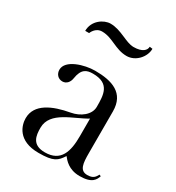

<svg xmlns="http://www.w3.org/2000/svg" viewBox="-161 -743 778 851"><g transform="rotate(30 228.0 -318.0)"><path d="M372 -642 357 -644C357 -626 340 -607 295 -607C255 -607 211 -646 156 -646C122 -646 74 -615 74 -562H94C94 -562 106 -597 141 -597C195 -597 230 -557 288 -557C334 -557 372 -600 372 -642ZM213 0ZM39 -95C39 -168 115 -201 200 -216C245 -224 287 -255 287 -296C287 -357 286 -415 199 -415C167 -415 143 -406 135 -354C132 -334 119 -317 98 -317C76 -317 61 -334 61 -356C61 -406 147 -431 201 -431C288 -431 359 -408 359 -314V-101C359 -49 362 -13 401 -13C431 -13 439 -26 448 -42L456 -38C449 -19 439 8 374 8C317 8 292 -25 280 -40C257 -5 242 10 165 10C58 10 39 -60 39 -95ZM188 -6C270 -6 287 -68 287 -145V-236C226 -198 117 -175 117 -91C117 -51 122 -6 188 -6Z"/></g></svg>

Font: Open Baskerville 0.0.53
Style: Normal
Weight: 400
Designer: Isaac Moore, James Puckett, Rob Mientjes
Foundry: The Open Baskerville Project
Version: 0.0.53 (g939f078)